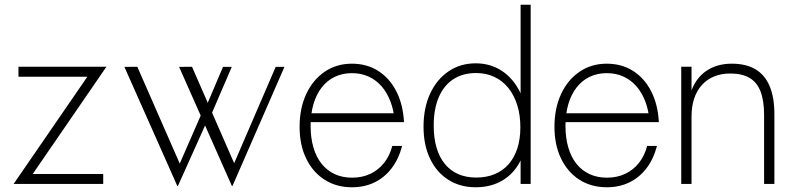

<svg xmlns="http://www.w3.org/2000/svg" viewBox="-20 -777 3341 811"><path d="M37.5 0 370 -483.5 372.5 -453H58V-495H429.5L96.5 -10.5L81.5 -42H416V0Z M959.5 8.5 736.5 -494.5 791 -495 986 -49 944.5 -30.5 1144.5 -494.5H1181.5L962 8.5ZM729 8.5 505.5 -494.5 560 -495 755.5 -49 715 -30.5 835 -305.5 853 -262 731.5 8.5ZM859 -262 841.5 -305.5 922 -494.5H959Z M1466.5 14Q1400.5 14 1350.8 -18Q1301 -50 1273.2 -107.5Q1245.5 -165 1245.5 -241Q1245.5 -319.5 1273.5 -379.8Q1301.5 -440 1351.5 -474Q1401.5 -508 1466.5 -508Q1529.5 -508 1577.5 -477.5Q1625.5 -447 1654 -391.5Q1682.5 -336 1686.5 -261H1647.5Q1644 -309.5 1629.5 -347.8Q1615 -386 1591.5 -412.8Q1568 -439.5 1536.5 -453.8Q1505 -468 1466.5 -468Q1426.5 -468 1394.2 -452.5Q1362 -437 1339.2 -408Q1316.5 -379 1304.2 -337.8Q1292 -296.5 1292 -245.5Q1292 -194.5 1304 -153.8Q1316 -113 1338.8 -84.8Q1361.5 -56.5 1394 -41.5Q1426.5 -26.5 1467.5 -26.5Q1509.5 -26.5 1543.8 -42.5Q1578 -58.5 1602 -88.5Q1626 -118.5 1637 -160.5H1678.5Q1664 -105 1634 -66Q1604 -27 1561.8 -6.5Q1519.5 14 1466.5 14ZM1266.5 -261V-298.5H1671L1672.5 -261Z M1989.5 14Q1923.5 14 1873.8 -17.5Q1824 -49 1796.5 -106.8Q1769 -164.5 1769 -242Q1769 -321.5 1797 -381.8Q1825 -442 1874.8 -475.8Q1924.5 -509.5 1989 -509.5Q2040.5 -509.5 2082.5 -487.8Q2124.5 -466 2154.5 -424.8Q2184.5 -383.5 2199 -325L2179 -313V-757H2221.5V0H2179V-167.5L2199.5 -155Q2178 -72 2123.2 -29Q2068.5 14 1989.5 14ZM1991.5 -27Q2034.5 -27 2069 -41.2Q2103.5 -55.5 2127.8 -82.8Q2152 -110 2165 -149.5Q2178 -189 2178 -239Q2178 -291 2164.8 -333.2Q2151.5 -375.5 2127 -405.8Q2102.5 -436 2068 -452.2Q2033.5 -468.5 1991 -468.5Q1935 -468.5 1895 -442.5Q1855 -416.5 1833.5 -366.8Q1812 -317 1812 -246.5Q1812 -194 1824 -153.2Q1836 -112.5 1859.2 -84.2Q1882.5 -56 1915.8 -41.5Q1949 -27 1991.5 -27Z M2543 14Q2477 14 2427.2 -18Q2377.5 -50 2349.8 -107.5Q2322 -165 2322 -241Q2322 -319.5 2350 -379.8Q2378 -440 2428 -474Q2478 -508 2543 -508Q2606 -508 2654 -477.5Q2702 -447 2730.5 -391.5Q2759 -336 2763 -261H2724Q2720.5 -309.5 2706 -347.8Q2691.5 -386 2668 -412.8Q2644.5 -439.5 2613 -453.8Q2581.5 -468 2543 -468Q2503 -468 2470.8 -452.5Q2438.5 -437 2415.8 -408Q2393 -379 2380.8 -337.8Q2368.5 -296.5 2368.5 -245.5Q2368.5 -194.5 2380.5 -153.8Q2392.5 -113 2415.2 -84.8Q2438 -56.5 2470.5 -41.5Q2503 -26.5 2544 -26.5Q2586 -26.5 2620.2 -42.5Q2654.5 -58.5 2678.5 -88.5Q2702.5 -118.5 2713.5 -160.5H2755Q2740.5 -105 2710.5 -66Q2680.5 -27 2638.2 -6.5Q2596 14 2543 14ZM2343 -261V-298.5H2747.5L2749 -261Z M2857.5 0V-495H2901V-334L2888 -330.5Q2892 -386 2915.5 -425.8Q2939 -465.5 2978.8 -486.8Q3018.5 -508 3071 -508Q3131.5 -508 3171.2 -484.2Q3211 -460.5 3231 -413Q3251 -365.5 3251 -293.5V0H3207.5V-290Q3207.5 -352 3192.5 -390.8Q3177.5 -429.5 3146 -448Q3114.5 -466.5 3064.5 -466.5Q3026.5 -466.5 2996.2 -454Q2966 -441.5 2944.8 -418Q2923.5 -394.5 2912.2 -361Q2901 -327.5 2901 -285.5V0Z"/></svg>

Font: Russolo 10pt ExtraLight
Style: Regular
Weight: 200
Designer: Micah Stupak-Hahn
Version: Version 1.000